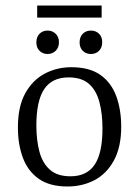

<svg xmlns="http://www.w3.org/2000/svg" viewBox="-20 -667 505 697"><path d="M352 -201Q352 -254 341 -296Q330 -338 303.5 -362Q277 -386 229 -386Q169 -386 140.5 -343.5Q112 -301 112 -211Q112 -159 123 -117Q134 -75 161 -51Q188 -27 236 -27Q295 -27 323.5 -69Q352 -111 352 -201ZM45 -204Q45 -280 71.5 -328Q98 -376 142 -399.5Q186 -423 239 -423Q305 -423 344.5 -395Q384 -367 402 -318Q420 -269 420 -207Q420 -133 393.5 -84.5Q367 -36 323 -13Q279 10 225 10Q160 10 120.5 -18Q81 -46 63 -94.5Q45 -143 45 -204ZM153 -471Q135 -471 123.5 -482.5Q112 -494 112 -513Q112 -533 123.5 -544.5Q135 -556 153 -556Q170 -556 182 -544.5Q194 -533 194 -514Q194 -494 182 -482.5Q170 -471 153 -471ZM310 -471Q292 -471 280.5 -482.5Q269 -494 269 -513Q269 -533 280.5 -544.5Q292 -556 310 -556Q328 -556 339.5 -544.5Q351 -533 351 -514Q351 -494 339.5 -482.5Q328 -471 310 -471ZM115 -647H349V-603H115Z"/></svg>

Font: Yrsa Light
Style: Regular
Weight: 300
Designer: Anna Giedrys (Yrsa+Rasa design), David Brezina (Yrsa art-direction, Rasa art-direction, design)
Foundry: Rosetta Type Foundry
Version: Version 2.004